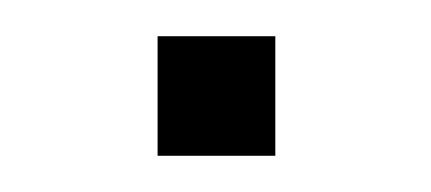

<svg xmlns="http://www.w3.org/2000/svg" viewBox="-20 -318 238 106"><path d="M67 -232V-298H132V-232Z"/></svg>

Font: Nunito Sans 12pt ExtraLight SemiCondensed
Style: Regular
Weight: 200
Width: 4
Version: Version 3.101;gftools[0.9.27]